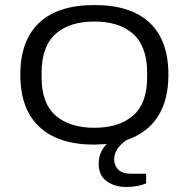

<svg xmlns="http://www.w3.org/2000/svg" viewBox="-20 -558 744 757"><path d="M352.1 12.2Q209.5 12.2 134.8 -58.1Q60.1 -128.4 60.1 -263.2Q60.1 -398.4 134.5 -468.3Q209 -538.1 352.1 -538.1Q495.6 -538.1 569.8 -468.5Q644 -398.9 644 -263.2Q644 -163.1 602.1 -98.1Q560.1 -33.2 479 -5.9Q430.2 27.8 430.2 69.8Q430.2 95.2 446.8 111.1Q463.4 127 496.1 127H556.2V165Q522.5 179.2 477.1 179.2Q432.1 179.2 400.6 156.5Q369.1 133.8 369.1 87.9Q369.1 41.5 400.9 9.8Q360.4 12.2 352.1 12.2ZM560.1 -252.9V-272.9Q560.1 -325.7 544.9 -364.7Q529.8 -403.8 501.7 -427.2Q473.6 -450.7 436.3 -461.9Q398.9 -473.1 352.1 -473.1Q305.2 -473.1 267.8 -461.9Q230.5 -450.7 202.4 -427.2Q174.3 -403.8 159.2 -364.7Q144 -325.7 144 -272.9V-252.9Q144 -150.4 199.5 -102.3Q254.9 -54.2 352.1 -54.2Q449.2 -54.2 504.6 -102.3Q560.1 -150.4 560.1 -252.9Z"/></svg>

Font: Archivo Expanded Light
Style: Regular
Weight: 300
Width: 7
Designer: Hector Gatti
Foundry: Omnibus-Type
Version: Version 2.001